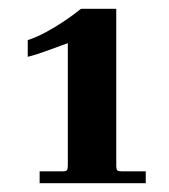

<svg xmlns="http://www.w3.org/2000/svg" viewBox="-20 -686 384 436"><path d="M70 -270V-297H124Q129 -297 131.5 -299Q134 -301 134 -312V-588Q109 -579 84.5 -570Q60 -561 43 -557V-595Q62 -601 83.5 -612.5Q105 -624 126.5 -638.5Q148 -653 164 -666H244V-312Q244 -301 246.5 -299Q249 -297 256 -297H311V-270Z"/></svg>

Font: Frank Ruhl Libre ExtraBold
Style: Regular
Weight: 800
Designer: Yanek Iontef
Foundry: Fontef
Version: Version 6.003;gftools[0.9.30]